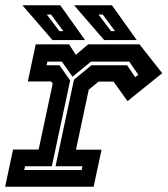

<svg xmlns="http://www.w3.org/2000/svg" viewBox="-22 -708 636 728"><path d="M-2.5 0 27.5 -141H124.5L178 -391.5L172 -399H83.5L113.5 -540H240L265.5 -500L312.5 -540H507L593 -430.5L461.5 -324.5L408.5 -398.5H351.5L314.5 -368L266 -140.5H363L333 0ZM70 -63.5H287.5L290.5 -77.5H188.5L258.5 -406L324.5 -460.5H460L490.5 -415.5L502.5 -424.5L468 -474.5H323L253 -417L212.5 -474.5H157.5L154.5 -460.5H203.5L244 -403L174.5 -77.5H73ZM496.5 -556H373L259 -688H402.5ZM414 -590 367.5 -653H351.5L399 -590ZM300.5 -556H177L63 -688H206.5ZM218 -590 171.5 -653H155.5L203 -590Z"/></svg>

Font: Tourney
Style: Bold Italic
Weight: 700
Italic angle: -12°
Version: Version 1.015